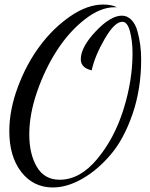

<svg xmlns="http://www.w3.org/2000/svg" viewBox="-20 -739 663 846"><path d="M21 -161Q21 -255 59 -356.5Q97 -458 156 -537Q215 -616 290 -667.5Q365 -719 435 -719Q472 -719 495 -707H484Q422 -707 353.5 -653.5Q285 -600 232 -518.5Q179 -437 144 -336.5Q109 -236 109 -147Q109 -60 142.5 -3.5Q176 53 243 53Q332 53 408 -38Q484 -129 524 -256.5Q564 -384 564 -505Q564 -556 553 -599.5Q542 -643 519 -643Q485 -643 441.5 -568Q398 -493 384 -429Q336 -440 336 -478Q336 -531 401.5 -600.5Q467 -670 517 -670Q541 -670 559 -651.5Q577 -633 585.5 -602Q594 -571 598 -540.5Q602 -510 602 -477Q602 -347 564 -236.5Q526 -126 467.5 -57.5Q409 11 342 49Q275 87 213 87Q127 87 74 19Q21 -49 21 -161Z"/></svg>

Font: DancingScriptRegular
Style: Regular
Weight: 400
Designer: Pablo Impallari
Foundry: Pablo Impallari. www.impallari.com
Version: Version 1.002